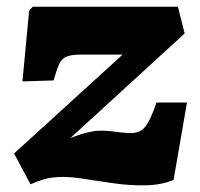

<svg xmlns="http://www.w3.org/2000/svg" viewBox="-20 -537 598 573"><path d="M78 -517H511L531 -437L190 -125Q210 -133 225.5 -137.5Q241 -142 254.5 -144.5Q268 -147 280 -147Q298 -147 311 -145.5Q324 -144 338.5 -142Q353 -140 372 -140Q390 -140 402 -148Q414 -156 424.5 -176Q435 -196 447 -231H538L498 0Q462 15 416 16Q370 17 323 10.5Q276 4 235.5 -2.5Q195 -9 169 -9Q134 -9 110 -1.5Q86 6 71 13L22 -79L346 -374H221Q193 -374 178.5 -368Q164 -362 156.5 -345.5Q149 -329 140 -297L47 -294L67 -506Z"/></svg>

Font: Literata Black
Style: Italic
Weight: 900
Italic angle: -2°
Designer: Latin by Veronika Burian and Jose Scaglione. Greek by Irene Vlachou. Cyrillic by Vera Evstafieva
Foundry: TypeTogether
Version: Version 3.002